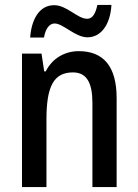

<svg xmlns="http://www.w3.org/2000/svg" viewBox="-20 -757 559 777"><path d="M102 -605H158C164 -641 180 -662 201 -662C236 -662 284 -606 334 -606C386 -606 426 -653 431 -737H374C367 -703 355 -681 333 -681C293 -681 251 -736 199 -736C137 -736 107 -675 102 -605ZM299 -550C243 -550 192 -522 165 -468H159L148 -540H69V0H168V-274C168 -405 196 -464 275 -464C331 -464 354 -422 354 -340V0H452V-360C452 -489 398 -550 299 -550Z"/></svg>

Font: Noto Sans Sinhala UI Condensed Medium
Style: Regular
Weight: 500
Width: 3
Designer: Jelle Bosma - Monotype Design Team
Foundry: Monotype Imaging Inc.
Version: Version 2.006